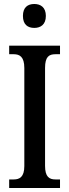

<svg xmlns="http://www.w3.org/2000/svg" viewBox="-20 -943 346 963"><path d="M152 -803C184 -803 210 -820 210 -863C210 -906 184 -923 152 -923C119 -923 95 -906 95 -863C95 -820 119 -803 152 -803ZM26 0H281V-43H258C227 -43 206 -56 206 -111V-602C206 -659 226 -671 258 -671H281V-714H26V-671H49C78 -671 102 -659 102 -602V-110C102 -55 78 -43 49 -43H26Z"/></svg>

Font: Noto Serif Georgian ExtraCondensed Medium
Style: Regular
Weight: 500
Width: 2
Designer: Monotype Design Team, Akaki Razmadze
Foundry: Google LLC
Version: Version 2.003